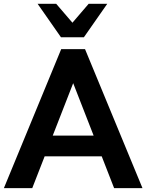

<svg xmlns="http://www.w3.org/2000/svg" viewBox="-24 -973 757 993"><path d="M292.5 -718.8H415.8L712.9 0H566.2L319.6 -632.3H389.4L142.8 0H-3.9ZM166.3 -164.3V-271.7H542.7V-164.3ZM170.4 -953.4H266.6L350.6 -855.5L434.6 -953.4H530.8L409.9 -780.3H291.3Z"/></svg>

Font: Min Sans VF VF
Style: Regular
Weight: 400
Designer: Jinseong-Kim, NotoSansCJK, Nunito
Foundry: Jinseong-Kim
Version: Version 1.420;Glyphs 3.1.2 (3151)